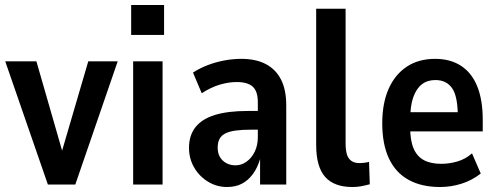

<svg xmlns="http://www.w3.org/2000/svg" viewBox="-20 -740 1994 770"><path d="M172 0 1 -494H126L238 -105H220L334 -494H452L282 0Z M506 -600V-720H638V-600ZM514 0V-494H632V0Z M890 10Q849 10 814 -11.5Q779 -33 758.5 -68.5Q738 -104 738 -147Q738 -197 764 -230Q790 -263 842 -279Q894 -295 973 -295H1028V-220H989Q951 -220 925.5 -216.5Q900 -213 884 -205Q868 -197 860.5 -183Q853 -169 853 -148Q853 -115 873.5 -96Q894 -77 925 -77Q948 -77 968.5 -91.5Q989 -106 1001.5 -131.5Q1014 -157 1014 -190V-330Q1014 -374 993.5 -392.5Q973 -411 929 -411Q897 -411 861.5 -400.5Q826 -390 789 -366L754 -449Q782 -467 813.5 -479Q845 -491 879.5 -497.5Q914 -504 948 -504Q1006 -504 1046 -483Q1086 -462 1107 -421Q1128 -380 1128 -317V0H1023V-102Q1013 -68 994.5 -42.5Q976 -17 950.5 -3.5Q925 10 890 10Z M1393 10Q1320 10 1284 -30.5Q1248 -71 1248 -159V-705H1366V-164Q1366 -141 1370.5 -123.5Q1375 -106 1387.5 -96Q1400 -86 1421 -86Q1432 -86 1443 -87.5Q1454 -89 1460 -91L1463 -1Q1444 4 1428 7Q1412 10 1393 10Z M1745 10Q1671 10 1619 -18.5Q1567 -47 1540 -104Q1513 -161 1513 -246Q1513 -325 1538 -382.5Q1563 -440 1610.5 -472Q1658 -504 1725 -504Q1786 -504 1829 -476Q1872 -448 1894 -393.5Q1916 -339 1916 -260V-213H1609V-290H1830L1816 -272Q1816 -354 1793 -386.5Q1770 -419 1726 -419Q1694 -419 1672 -402Q1650 -385 1637.5 -350.5Q1625 -316 1625 -259V-229Q1625 -177 1638.5 -145Q1652 -113 1679.5 -98Q1707 -83 1750 -83Q1782 -83 1814.5 -92.5Q1847 -102 1873 -125L1908 -44Q1872 -16 1830 -3Q1788 10 1745 10Z"/></svg>

Font: Nunito Sans 10pt Condensed
Style: Bold
Weight: 700
Width: 3
Designer: Vernon Adams
Foundry: Vernon Adams
Version: Version 3.101;gftools[0.9.27]